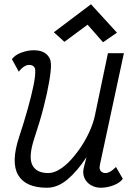

<svg xmlns="http://www.w3.org/2000/svg" viewBox="-20 -868 640 902"><path d="M68.5 -531 36 -590Q50 -609.5 80 -620.8Q110 -632 140 -632Q176.5 -632 197.8 -613.8Q219 -595.5 219.5 -565Q220 -537 211.2 -485.2Q202.5 -433.5 185 -365Q167.5 -296.5 141 -217.5Q113 -132 131.5 -93.5Q150 -55 207 -55Q232 -55 259.5 -71.8Q287 -88.5 313.2 -117.2Q339.5 -146 362.5 -181Q385.5 -216 402.2 -253.8Q419 -291.5 426 -326L487 -618H562L450 -97Q449.5 -93 448.5 -88Q447.5 -83 448 -78.5Q449 -67.5 456.8 -61.2Q464.5 -55 476 -55Q485.5 -55 497 -61.2Q508.5 -67.5 525 -83.5L557 -28Q543.5 -9 513.5 2.5Q483.5 14 453 14Q427.5 14 406.2 1.2Q385 -11.5 375.8 -34Q366.5 -56.5 375 -85.5L386.5 -130Q343.5 -64 297 -25Q250.5 14 201 14Q100 14 65.2 -45.8Q30.5 -105.5 70 -225Q93 -294.5 110.2 -356.2Q127.5 -418 137.2 -465.2Q147 -512.5 145.5 -539Q145 -550.5 137.2 -556.8Q129.5 -563 117 -563Q105 -563 92 -554.5Q79 -546 68.5 -531ZM464 -669.5 391.5 -752 282.5 -671.5 233 -716.5 407.5 -848 529.5 -714.5Z"/></svg>

Font: Victor Mono Thin
Style: Italic
Weight: 100
Italic angle: -12°
Monospace: yes
Designer: Rune Bjørnerås
Version: Version 1.561;gftools[0.9.30]